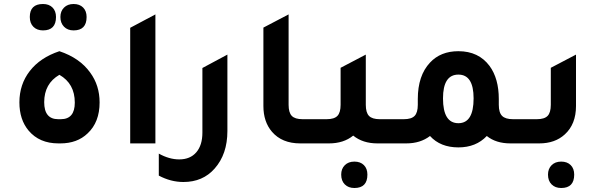

<svg xmlns="http://www.w3.org/2000/svg" viewBox="-20 -717 2990 960"><path d="M195 -565Q165 -565 147 -583Q129 -601 129 -632Q129 -697 195 -697Q225 -697 242.5 -679.5Q260 -662 260 -632Q260 -565 195 -565ZM348 -565Q318 -565 300 -583.5Q282 -602 282 -632Q282 -661 300 -679Q318 -697 348 -697Q378 -697 395.5 -679.5Q413 -662 413 -632Q413 -565 348 -565ZM272 0Q177 0 123 -64Q77 -119 77 -205Q77 -295 129 -362Q181 -429 277 -461Q379 -427 431 -354Q478 -290 478 -205Q478 -106 418 -50Q366 0 282 0ZM271 -121H284Q354 -121 354 -204Q354 -299 277 -343Q201 -299 201 -206Q201 -121 271 -121Z M631 0V-578L757 -645V0Z M1117 -62Q1117 54 1053 126Q994 193 897 193Q834 193 774 161V51Q826 80 876 80Q931 80 961.5 44.5Q992 9 992 -54V-377L1117 -444Z M1481 0Q1390 0 1340 -58Q1297 -108 1297 -187V-579L1423 -645V-193Q1423 -154 1439 -137.5Q1455 -121 1493 -121H1583V0Z M1879 -121H1969V0H1867Q1794 0 1746 -39Q1698 0 1625 0H1523V-121H1613Q1651 -121 1667 -137.5Q1683 -154 1683 -193V-378L1809 -444V-193Q1809 -154 1825 -137.5Q1841 -121 1879 -121ZM1752 91Q1782 91 1799.5 108.5Q1817 126 1817 156Q1817 223 1752 223Q1722 223 1704 205Q1686 187 1686 156Q1686 127 1704 109Q1722 91 1752 91Z M2545 -121H2634V0H2532Q2460 0 2414 -37Q2360 20 2272 20Q2182 20 2130 -37Q2082 0 2011 0H1909V-121H1999Q2037 -121 2053 -137.5Q2069 -154 2069 -193V-222Q2069 -339 2130 -404Q2183 -461 2272 -461Q2373 -461 2428 -387Q2474 -324 2474 -222V-193Q2474 -154 2490.5 -137.5Q2507 -121 2545 -121ZM2272 -101Q2348 -101 2348 -225Q2348 -344 2272 -344Q2195 -344 2195 -225Q2195 -101 2272 -101Z M2574 0V-121H2664Q2702 -121 2718 -137.5Q2734 -154 2734 -193V-378L2860 -444V-187Q2860 -96 2804 -45Q2755 0 2676 0ZM2786 223Q2756 223 2738 205Q2720 187 2720 156Q2720 127 2738 109Q2756 91 2786 91Q2816 91 2833.5 108.5Q2851 126 2851 156Q2851 223 2786 223Z"/></svg>

Font: Space Grotesk
Style: Bold
Weight: 700
Designer: Florian Karsten
Foundry: Florian Karsten
Version: Version 2.000